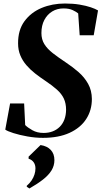

<svg xmlns="http://www.w3.org/2000/svg" viewBox="-20 -774 578 1094"><path d="M224.5 11.5Q181.5 11.5 136.5 3.5Q91.5 -4.5 56.8 -15.5Q22 -26.5 10 -35.5L37.5 -184.5H117.5L123.5 -61.5Q137 -47.5 164.5 -32Q192 -16.5 228.5 -16.5Q257 -16.5 280.2 -25.5Q303.5 -34.5 320.5 -51.5Q337.5 -68.5 346.8 -92.8Q356 -117 356.5 -148Q356.5 -185 343.8 -212.2Q331 -239.5 304.5 -263.2Q278 -287 237.5 -314Q207.5 -334 180 -355.5Q152.5 -377 130.5 -402.5Q108.5 -428 95.8 -458.5Q83 -489 83 -526.5Q82.5 -603 119.5 -653.2Q156.5 -703.5 217.2 -728.8Q278 -754 350 -754Q396 -754 433.2 -747.8Q470.5 -741.5 497.2 -732.5Q524 -723.5 538.5 -714.5L514 -573H434L425.5 -697.5Q415 -706.5 394.5 -716.2Q374 -726 342 -726Q306 -726 277.8 -709Q249.5 -692 232.8 -660.5Q216 -629 216 -585.5Q216 -549.5 232.8 -522.5Q249.5 -495.5 281 -471Q312.5 -446.5 355.5 -418Q394 -392.5 427.8 -363Q461.5 -333.5 482.2 -296.2Q503 -259 503.5 -210Q503.5 -145.5 471 -95.5Q438.5 -45.5 376.2 -17Q314 11.5 224.5 11.5ZM132.5 290V284.5Q149.5 270 160.2 253.8Q171 237.5 176.5 220.2Q182 203 182 185.5Q182 165 171.8 150.5Q161.5 136 143 130.5V118.5L211 52.5Q248 58 269 80Q290 102 290 138.5Q290 170 273.5 197Q257 224 225 249Q193 274 147.5 300Z"/></svg>

Font: Merriweather 144pt
Style: Bold Italic
Weight: 700
Italic angle: -7.8°
Version: Version 2.101